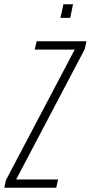

<svg xmlns="http://www.w3.org/2000/svg" viewBox="-59 -882 426 902"><path d="M-39 0 -31 -36 292 -649H104L113 -688H347L339 -651L17 -39H214L205 0ZM225 -798 239 -862H284L271 -798Z"/></svg>

Font: Saira UltraCondensed ExtraLight
Style: Italic
Weight: 250
Width: 1
Italic angle: -12°
Designer: Hector Gatti with collaboration of the Omnibus-Type team
Foundry: Omnibus-Type
Version: Version 1.101